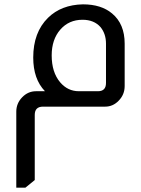

<svg xmlns="http://www.w3.org/2000/svg" viewBox="-20 -491 649 884"><path d="M187 -71Q133 -127 133 -226Q133 -342 201 -409Q262 -469 362 -471Q446 -471 496 -429Q554 -381 554 -290V-95Q554 -55 526 -27Q500 0 464 0H178Q140 0 140 38V338L97 373H55V23Q55 -15 82 -43Q109 -71 146 -71ZM468 -290Q468 -335 443 -366Q413 -400 360 -400Q297 -400 257.5 -354.5Q218 -309 218 -236Q218 -158 257 -112Q292 -71 343 -71H431Q468 -71 468 -109Z"/></svg>

Font: Almarai
Style: Regular
Weight: 400
Designer: Boutros International 2019
Foundry: Created by Boutros International 2019
Version: Version 1.10